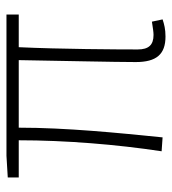

<svg xmlns="http://www.w3.org/2000/svg" viewBox="11 -531 532 594"><g transform="rotate(-90 277.0 -234.0)"><path d="M461 12C484 12 499 8 514 3L507 -30C487 -27 475 -25 466 -25C435 -25 421 -40 421 -74C421 -136 422 -317 428 -442H529V-480H92L25 -476V-442H140C140 -297 127 -139 106 0L149 3C163 -136 179 -295 179 -442H388C386 -321 382 -143 382 -80C382 -16 406 12 461 12Z"/></g></svg>

Font: Source Sans Pro Light
Style: Regular
Weight: 300
Designer: Paul D. Hunt
Foundry: Adobe Systems Incorporated
Version: Version 3.006;hotconv 1.0.111;makeotfexe 2.5.65597